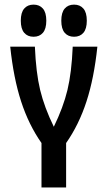

<svg xmlns="http://www.w3.org/2000/svg" viewBox="-20 -832 478 852"><path d="M412.1 -625Q397.5 -485.4 363.8 -381.8Q330.1 -278.3 273.4 -197.3V0H164.1V-197.3Q107.4 -278.3 73.7 -381.8Q40 -485.4 25.4 -625H134.8Q139.6 -509.8 158.2 -432.6Q176.8 -355.5 218.8 -269.5Q260.7 -355.5 279.3 -432.6Q297.9 -509.8 302.7 -625ZM185.5 -740.2Q185.5 -704.1 170.4 -686.5Q155.3 -668.9 128.9 -668.9Q102.5 -668.9 87.4 -686.5Q72.3 -704.1 72.3 -740.2Q72.3 -776.4 87.4 -793.9Q102.5 -811.5 128.9 -811.5Q155.3 -811.5 170.4 -793.9Q185.5 -776.4 185.5 -740.2ZM365.2 -740.2Q365.2 -704.1 350.1 -686.5Q335 -668.9 308.6 -668.9Q282.2 -668.9 267.1 -686.5Q252 -704.1 252 -740.2Q252 -776.4 267.1 -793.9Q282.2 -811.5 308.6 -811.5Q335 -811.5 350.1 -793.9Q365.2 -776.4 365.2 -740.2Z"/></svg>

Font: Sudo
Style: Bold
Weight: 700
Monospace: yes
Designer: Jens Kutilek
Foundry: Jens Kutilek
Version: Version 0.040